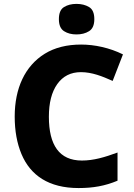

<svg xmlns="http://www.w3.org/2000/svg" viewBox="-20 -952 683 982"><path d="M371.1 -932.1C346.2 -932.1 325.2 -926.8 307.6 -916C290 -905.3 281.2 -884.8 281.2 -854C281.2 -824.2 290 -803.7 307.6 -792.5C325.2 -781.2 346.2 -775.9 371.1 -775.9C396 -775.9 417.5 -781.2 435.5 -792.5C453.6 -803.7 462.4 -824.2 462.4 -854C462.4 -884.8 453.6 -905.3 435.5 -916C417.5 -926.8 396 -932.1 371.1 -932.1ZM394 -583C450.2 -583 502.9 -562 556.2 -538.1L608.9 -673.8C541 -707.5 463.9 -724.1 395 -724.1C321.8 -724.1 259.8 -708.5 209 -677.2C107.4 -614.3 55.2 -500 55.2 -356C55.2 -282.7 66.9 -218.8 89.8 -164.1C135.7 -54.7 230 9.8 381.8 9.8C456.5 9.8 517.1 -1 581.1 -27.8V-171.9C516.1 -147.9 459 -130.9 398.9 -130.9C283.2 -130.9 230 -210 230 -355C230 -425.8 244.1 -481.4 272.9 -522C301.8 -562.5 341.8 -583 394 -583Z"/></svg>

Font: Noto Reveo Sans
Style: Regular
Weight: 800
Designer: Monotype Design Team
Foundry: Monotype Imaging Inc.
Version: Version 2.007